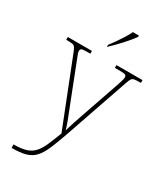

<svg xmlns="http://www.w3.org/2000/svg" viewBox="-242 -863 1033 1200"><g transform="rotate(30 274.5 -263.0)"><path d="M52 215Q108 215 142 204Q176 193 198 168.5Q220 144 237.5 104Q255 64 277 6L90 -468Q81 -492 74 -502Q67 -512 54 -514Q41 -516 13 -516H10V-536H184V-516H159Q128 -516 120.5 -511Q113 -506 113 -495Q113 -485 120.5 -467Q128 -449 144 -407L220 -212Q232 -181 246 -146Q260 -111 272 -79Q284 -47 290 -24Q299 -56 310.5 -90.5Q322 -125 338 -171L425 -423Q433 -447 439 -466Q445 -485 445 -495Q445 -506 437.5 -511Q430 -516 399 -516H361V-536H549V-516H545Q517 -516 503.5 -514Q490 -512 483 -502Q476 -492 468 -468L312 -16Q285 62 263.5 112.5Q242 163 216.5 190.5Q191 218 152.5 229Q114 240 53 240H52ZM252 -619Q267 -638 285 -664Q303 -690 320 -717Q337 -744 347 -766H390V-756Q381 -743 364.5 -723Q348 -703 328 -681Q308 -659 288.5 -639.5Q269 -620 254 -606H252Z"/></g></svg>

Font: Noto Serif Thai Thin
Style: Regular
Weight: 250
Version: Version 2.001